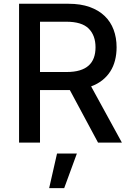

<svg xmlns="http://www.w3.org/2000/svg" viewBox="-20 -747 685 1006"><path d="M79.9 0V-727.3H339.1Q402.3 -727.3 449.6 -710.4Q496.8 -693.5 528.2 -663.4Q559.7 -633.2 575.3 -591.3Q590.9 -549.4 590.9 -499.3Q590.9 -462.7 582.7 -430.8Q574.6 -398.8 557.9 -372.7Q541.2 -346.6 516.2 -326.7Q491.1 -306.8 457.4 -294.4L618.6 0H493.6L345.9 -275.2H189.6V0ZM189.6 -369.7H328.8Q369 -369.7 397.7 -378.4Q426.5 -387.1 444.8 -403.8Q463.1 -420.5 471.8 -444.4Q480.5 -468.4 480.5 -499.3Q480.5 -561.4 444.6 -597.3Q408.7 -633.2 327.4 -633.2H189.6ZM237.6 238.6 278.8 57.5H382.8L316.4 238.6Z"/></svg>

Font: Inter P Medium
Style: Regular
Weight: 500
Designer: Rasmus Andersson
Foundry: rsms
Version: Version 3.018;git-588b23468